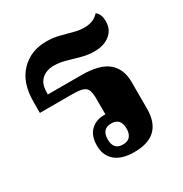

<svg xmlns="http://www.w3.org/2000/svg" viewBox="-139 -668 748 785"><g transform="rotate(-30 235.0 -275.0)"><path d="M273 11Q214 11 183.5 -15.5Q153 -42 153 -88Q153 -135 178 -158.5Q203 -182 238 -182Q243 -182 247 -182V-255Q247 -279 242.5 -293.5Q238 -308 222.5 -314.5Q207 -321 172 -321H18V-373Q18 -463 65 -512Q112 -561 186 -561Q218 -561 247 -553.5Q276 -546 302 -539Q328 -532 351 -532Q371 -532 388.5 -538.5Q406 -545 419 -560Q439 -546 439 -511Q439 -472 411 -449.5Q383 -427 338 -427Q309 -427 279 -435Q249 -443 220 -451.5Q191 -460 163 -460Q129 -460 106.5 -440.5Q84 -421 84 -378V-370H241Q329 -370 367.5 -337Q406 -304 406 -244V-116Q406 -54 373.5 -21.5Q341 11 273 11ZM248 -39Q271 -39 282 -52Q293 -65 293 -88Q293 -138 249 -138Q204 -138 204 -88Q204 -39 248 -39Z"/></g></svg>

Font: Noto Serif Thai SemiCondensed ExtraBold
Style: Regular
Weight: 800
Width: 4
Designer: Monotype Design Team
Foundry: Monotype Imaging Inc.
Version: Version 2.002; ttfautohint (v1.8.4.7-5d5b)